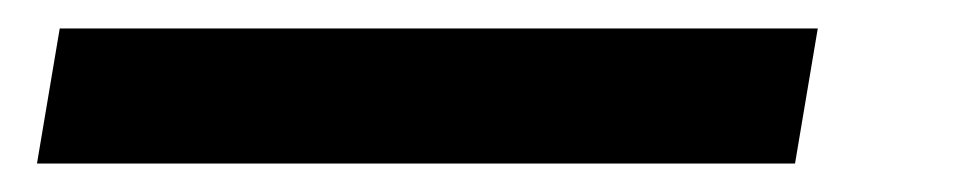

<svg xmlns="http://www.w3.org/2000/svg" viewBox="-20 17 689 135"><path d="M6 132 22 37H555L539 132Z"/></svg>

Font: DM Sans Medium
Style: Italic
Weight: 500
Italic angle: -10°
Designer: Colophon Foundry, Jonny Pinhorn
Foundry: Colophon Foundry
Version: Version 4.004;gftools[0.9.30]